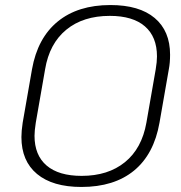

<svg xmlns="http://www.w3.org/2000/svg" viewBox="-20 -731 718 762"><path d="M65 -187Q65 -211 70 -244L107 -456Q129 -580 209 -645.5Q289 -711 418 -711Q533 -711 594 -659.5Q655 -608 655 -514Q655 -481 650 -456L613 -244Q591 -119 512 -54Q433 11 303 11Q189 11 127 -40.5Q65 -92 65 -187ZM561 -244 598 -456Q603 -486 603 -507Q603 -585 555 -626.5Q507 -668 416 -668Q310 -668 243 -613Q176 -558 159 -456L122 -244Q117 -212 117 -192Q117 -115 165 -74Q213 -33 304 -33Q409 -33 476 -87.5Q543 -142 561 -244Z"/></svg>

Font: KoHo Light
Style: Italic
Weight: 300
Italic angle: -10°
Version: Version 1.000; ttfautohint (v1.6)